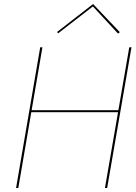

<svg xmlns="http://www.w3.org/2000/svg" viewBox="-20 -935 674 955"><path d="M129 -387H576L574 -377H128ZM634 -700 513 0H502L623 -700ZM191 -700 71 0H60L180 -700ZM269 -769 264 -776 443 -915 576 -775 567 -768 442 -903Z"/></svg>

Font: Jost Thin
Style: Italic
Weight: 200
Italic angle: -5°
Version: Version 3.710